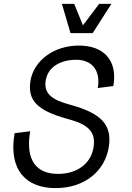

<svg xmlns="http://www.w3.org/2000/svg" viewBox="-20 -950 676 986"><path d="M265 16C415 16 517 -71 538 -191C559 -311 497 -369 341 -412C248 -437 203 -468 215 -538C227 -608 292 -643 372 -643C452 -643 498 -588 482 -498L562 -508C585 -638 515 -716 385 -716C255 -716 155 -638 137 -538C120 -438 166 -383 328 -339C421 -314 476 -281 460 -191C446 -111 378 -57 278 -57C168 -57 109 -126 135 -276L55 -266C22 -76 115 16 265 16ZM298 -930 342 -780H456L552 -930H489L406 -820L361 -930Z"/></svg>

Font: Uncut Sans
Style: Italic
Weight: 400
Italic angle: -10°
Designer: Kasper Nordkvist
Foundry: Uncut Type
Version: Version 1.111;FEAKit 1.0